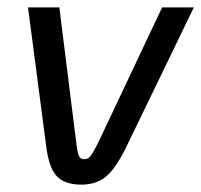

<svg xmlns="http://www.w3.org/2000/svg" viewBox="-20 -490 546 521"><path d="M105 -96 56 -470H141L187 -102Q190 -76 194 -67Q198 -58 209 -58Q219 -58 226 -67Q233 -76 246 -102L420 -470H506L325 -96Q296 -35 269 -12Q242 11 201 11Q155 11 133.5 -12.5Q112 -36 105 -96Z"/></svg>

Font: KoHo Medium
Style: Italic
Weight: 500
Italic angle: -10°
Designer: Cadson Demak & Katatrad Team
Foundry: Cadson Demak Co.,Ltd.
Version: Version 1.000